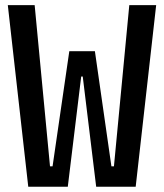

<svg xmlns="http://www.w3.org/2000/svg" viewBox="-20 -713 626 733"><path d="M87.9 0 9.8 -693.4H112.3L170.9 -78.1H180.7L244.6 -517.6H342.3L309.6 -420.9H290L238.8 0ZM347.2 0 295.9 -420.9H276.4L244.6 -517.6H342.3L405.3 -78.1H415L473.6 -693.4H576.2L498 0Z"/></svg>

Font: Cascadia Code
Style: Regular
Weight: 400
Monospace: yes
Designer: Aaron Bell
Foundry: Saja Typeworks
Version: Version 2106.017